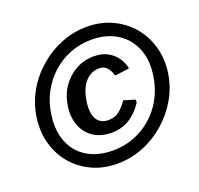

<svg xmlns="http://www.w3.org/2000/svg" viewBox="-131 -897 1092 1051"><g transform="rotate(-20 415.0 -371.0)"><path d="M381 10Q301 10 235.5 -20Q170 -50 124.5 -103Q79 -156 59 -227Q39 -298 50 -378Q61 -456 99 -523.5Q137 -591 196 -642.5Q255 -694 327 -723Q399 -752 478 -752Q557 -752 623 -721.5Q689 -691 734.5 -638Q780 -585 800.5 -514.5Q821 -444 810 -364Q799 -286 760 -218Q721 -150 662 -98.5Q603 -47 531 -18.5Q459 10 381 10ZM382 -66Q447 -66 505 -88Q563 -110 610 -151Q657 -192 688 -249.5Q719 -307 729 -378Q739 -446 724.5 -501Q710 -556 675.5 -595.5Q641 -635 591 -656Q541 -677 478 -677Q412 -677 353.5 -654.5Q295 -632 248.5 -590.5Q202 -549 171 -491.5Q140 -434 131 -364Q121 -296 135 -240.5Q149 -185 183 -146Q217 -107 268 -86.5Q319 -66 382 -66ZM458 -587Q505 -587 537.5 -569Q570 -551 589.5 -523.5Q609 -496 616 -466Q618 -462 617 -460.5Q616 -459 611 -458L538 -448Q534 -447 531 -451.5Q528 -456 528 -464Q519 -485 504.5 -500Q490 -515 462 -515Q431 -515 405 -498Q379 -481 361.5 -448Q344 -415 337 -367Q328 -298 349.5 -264.5Q371 -231 416 -231Q454 -231 480.5 -252.5Q507 -274 528 -306Q530 -306 532.5 -304.5Q535 -303 540 -301L587 -288Q596 -286 593 -269Q583 -252 566 -233Q549 -214 526.5 -197Q504 -180 474 -170Q444 -160 408 -160Q348 -160 305 -188Q262 -216 242.5 -265.5Q223 -315 232 -379Q241 -441 273 -487.5Q305 -534 353 -560.5Q401 -587 458 -587Z"/></g></svg>

Font: Libre Franklin SemiBold
Style: Italic
Weight: 600
Italic angle: -8°
Designer: Pablo Impallari, Rodrigo Fuenzalida, Nhung Nguyen
Foundry: Impallari Type
Version: Version 3.000